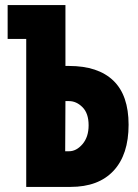

<svg xmlns="http://www.w3.org/2000/svg" viewBox="-20 -734 540 754"><path d="M83 0V-581H10V-714H237V-475H251Q365 -475 425 -417.5Q485 -360 485 -244Q485 -127 426 -63.5Q367 0 257 0ZM236 -140H251Q280 -140 304 -168Q328 -196 328 -242Q328 -289 304 -313Q280 -337 251 -337H237Z"/></svg>

Font: Noto Sans Mono ExtraCondensed Black
Style: Regular
Weight: 900
Width: 2
Designer: Monotype Design Team
Foundry: Monotype Imaging Inc.
Version: Version 2.014